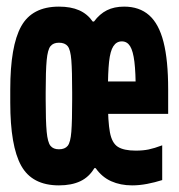

<svg xmlns="http://www.w3.org/2000/svg" viewBox="-20 -550 540 580"><path d="M158 10Q77 10 44 -49.5Q11 -109 11 -240V-280Q11 -411 44 -470.5Q77 -530 158 -530Q194 -530 219 -519Q244 -508 260 -485H264Q281 -508 303 -519Q325 -530 355 -530Q401 -530 430.5 -504Q460 -478 474 -423Q488 -368 488 -280V-206H279V-304H401L390 -272V-275Q390 -331 386 -363.5Q382 -396 373 -410.5Q364 -425 348 -425Q332 -425 322.5 -410.5Q313 -396 309.5 -363.5Q306 -331 306 -275V-245Q306 -183 312 -150.5Q318 -118 336 -106.5Q354 -95 390 -95Q412 -95 429 -98.5Q446 -102 470 -111V-6Q448 1 424.5 5.5Q401 10 379 10Q344 10 316 -2.5Q288 -15 269 -42H265Q249 -15 222.5 -2.5Q196 10 158 10ZM158 -99Q176 -99 184.5 -109.5Q193 -120 195.5 -152Q198 -184 198 -249V-271Q198 -336 195.5 -368Q193 -400 184.5 -410.5Q176 -421 158 -421Q141 -421 132.5 -410.5Q124 -400 121 -368Q118 -336 118 -271V-249Q118 -184 121 -152Q124 -120 132.5 -109.5Q141 -99 158 -99Z"/></svg>

Font: M PLUS 1 Code SemiBold
Style: Regular
Weight: 600
Designer: Coji Morishita
Foundry: UNDERFOREST DESIGN
Version: Version 1.005